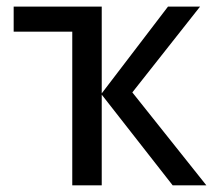

<svg xmlns="http://www.w3.org/2000/svg" viewBox="-20 -556 640 576"><path d="M483.9 -536.1H580.1L377 -278.8L599.1 0H498L285.2 -272V0H196.8V-460.9H21V-536.1H285.2V-275.9Z"/></svg>

Font: Apple Sans Adjectives
Style: Regular
Weight: 400
Monospace: yes
Foundry: Apple Sans Adjectives
Version: Version 0.01